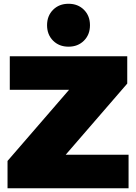

<svg xmlns="http://www.w3.org/2000/svg" viewBox="-20 -1000 723 1020"><path d="M32 -701H656V-556L329 -178H663V0H20V-145L347 -523H32ZM458 -866Q458 -816 426 -784Q394 -752 344 -752Q294 -752 262 -784Q230 -816 230 -866Q230 -916 262 -948Q294 -980 344 -980Q394 -980 426 -948Q458 -916 458 -866Z"/></svg>

Font: Gontserrat Black
Style: Regular
Weight: 900
Designer: Julieta Ulanovsky
Foundry: Julieta Ulanovsky
Version: Version 6.001